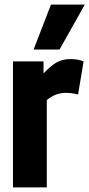

<svg xmlns="http://www.w3.org/2000/svg" viewBox="-20 -809 386 829"><path d="M168 -544V-492Q199 -525 224.5 -539.5Q250 -554 286 -554Q298 -554 311.5 -552Q325 -550 341 -544L317 -401Q303 -405 289 -406.5Q275 -408 264 -408Q244 -408 224.5 -401.5Q205 -395 182 -377V0H36V-544ZM125 -595 200 -789H346L237 -595Z"/></svg>

Font: Georama SemiCondensed
Style: Bold
Weight: 700
Width: 4
Designer: Jean-Baptiste Levee
Foundry: Production Type
Version: Version 1.000